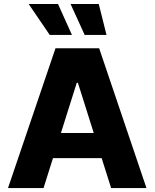

<svg xmlns="http://www.w3.org/2000/svg" viewBox="-20 -951 782 971"><path d="M20.5 0 260.7 -707H481.4L720.7 0H542L494.1 -151.4H248L200.2 0ZM454.1 -278.3 374 -532.2H368.2L288.1 -278.3ZM125 -930.7H273.4L343.8 -774.4H231.4ZM336.9 -930.7H479.5L518.6 -774.4H408.2Z"/></svg>

Font: Pretendard ExtraBold
Style: Regular
Weight: 800
Designer: Base glyphs from Inter by Rasmus Andersson; Hangeul glyphs from Noto Sans CJK(Source Han Sans) by Jang Soo-young and Kan
Foundry: Kil Hyung-jin
Version: Version 1.309